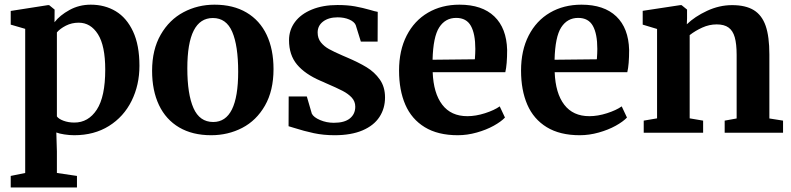

<svg xmlns="http://www.w3.org/2000/svg" viewBox="-20 -582 3468 842"><path d="M305.5 11Q284.5 11 262 7.5Q239.5 4 227 -1L229.5 81.5V176.5L317.5 189.5V240H27V189.5L90.5 176.5V-455.5L27 -474V-534L190 -559.5H195.5L219.5 -540L219 -484.5Q242.5 -515 284.8 -538.2Q327 -561.5 378 -561.5Q439.5 -561.5 487.5 -532.8Q535.5 -504 563.5 -444Q591.5 -384 591.5 -293.5Q591.5 -209 557 -139.5Q522.5 -70 457.8 -29.5Q393 11 305.5 11ZM229.5 -440V-71.5Q237 -60.5 258.5 -52.5Q280 -44.5 306 -44.5Q367.5 -44.5 404.5 -101.2Q441.5 -158 441.5 -276.5Q441.5 -381.5 409.5 -432Q377.5 -482.5 325 -482.5Q294.5 -482.5 269 -469.5Q243.5 -456.5 229.5 -440Z M920.5 -561.5Q1003 -561.5 1061.2 -527Q1119.5 -492.5 1149.5 -429Q1179.5 -365.5 1179.5 -279Q1179.5 -184.5 1142 -119Q1104.5 -53.5 1042.2 -21.2Q980 11 906 11Q824 11 765.8 -23.2Q707.5 -57.5 677.2 -121.2Q647 -185 647 -271.5Q647 -364.5 684.8 -430Q722.5 -495.5 784.8 -528.5Q847 -561.5 920.5 -561.5ZM1024.5 -267.5Q1024.5 -381.5 998.5 -442.2Q972.5 -503 913.5 -503Q801.5 -503 801.5 -282.5Q801.5 -169 828.5 -108Q855.5 -47 915 -47Q1024.5 -47 1024.5 -267.5Z M1347.5 -83.5Q1355.5 -67.5 1383.8 -55.5Q1412 -43.5 1444 -43.5Q1491 -43.5 1514.5 -62.8Q1538 -82 1538 -114Q1538 -137 1522.8 -153.8Q1507.5 -170.5 1482.5 -183.5Q1457.5 -196.5 1407.5 -218Q1403 -220 1397.8 -222.5Q1392.5 -225 1386 -227.5Q1317.5 -257 1282.5 -299Q1247.5 -341 1247.5 -405.5Q1247.5 -450.5 1273.5 -485.5Q1299.5 -520.5 1347.8 -540.2Q1396 -560 1460 -560Q1504.5 -560 1537.2 -554Q1570 -548 1605 -538Q1622 -532.5 1636.5 -530L1636 -399.5H1562.5L1540 -472Q1533.5 -487 1511.5 -496.5Q1489.5 -506 1460.5 -506Q1421.5 -506 1397.2 -487.8Q1373 -469.5 1373 -439.5Q1373 -414 1387.2 -396.2Q1401.5 -378.5 1422.8 -366.8Q1444 -355 1482 -338.5L1499.5 -331Q1552.5 -308.5 1587.5 -287.2Q1622.5 -266 1645.5 -233.5Q1668.5 -201 1668.5 -154.5Q1668.5 -106.5 1644 -69Q1619.5 -31.5 1569.8 -10.2Q1520 11 1447.5 11Q1398.5 11 1356.2 2Q1314 -7 1268.5 -21.5Q1252 -27 1245.5 -28.5L1246 -159H1325.5Z M1730 -272.5Q1730 -361 1763.5 -426.2Q1797 -491.5 1857 -526.5Q1917 -561.5 1995 -561.5Q2094 -561.5 2147.8 -510Q2201.5 -458.5 2204 -363Q2204 -299 2196 -265.5H1877.5Q1881 -173 1919.5 -122.8Q1958 -72.5 2029.5 -72.5Q2066.5 -72.5 2107 -85.5Q2147.5 -98.5 2171.5 -115.5L2194.5 -66.5Q2177.5 -48.5 2145 -30.5Q2112.5 -12.5 2070.8 -0.8Q2029 11 1987.5 11Q1900.5 11 1842.8 -24.2Q1785 -59.5 1757.5 -123Q1730 -186.5 1730 -272.5ZM2062.5 -322Q2064.5 -350 2064.5 -367.5Q2064.5 -433.5 2045 -468.5Q2025.5 -503.5 1980.5 -503.5Q1933 -503.5 1906.2 -462Q1879.5 -420.5 1877 -320Z M2265 -272.5Q2265 -361 2298.5 -426.2Q2332 -491.5 2392 -526.5Q2452 -561.5 2530 -561.5Q2629 -561.5 2682.8 -510Q2736.5 -458.5 2739 -363Q2739 -299 2731 -265.5H2412.5Q2416 -173 2454.5 -122.8Q2493 -72.5 2564.5 -72.5Q2601.5 -72.5 2642 -85.5Q2682.5 -98.5 2706.5 -115.5L2729.5 -66.5Q2712.5 -48.5 2680 -30.5Q2647.5 -12.5 2605.8 -0.8Q2564 11 2522.5 11Q2435.5 11 2377.8 -24.2Q2320 -59.5 2292.5 -123Q2265 -186.5 2265 -272.5ZM2597.5 -322Q2599.5 -350 2599.5 -367.5Q2599.5 -433.5 2580 -468.5Q2560.5 -503.5 2515.5 -503.5Q2468 -503.5 2441.2 -462Q2414.5 -420.5 2412 -320Z M2861.5 -63V-455L2798.5 -474V-534.5L2963 -559.5H2969L2993 -540V-501.5L2992 -475.5Q3027 -509.5 3080.8 -534.5Q3134.5 -559.5 3190.5 -559.5Q3250 -559.5 3285.8 -537.5Q3321.5 -515.5 3337.8 -468.5Q3354 -421.5 3354 -343.5V-62.5L3414 -53V0H3158V-53L3210.5 -62.5V-341Q3210.5 -389.5 3202.2 -418.5Q3194 -447.5 3175 -461.2Q3156 -475 3123 -475Q3090.5 -475 3060 -461.2Q3029.5 -447.5 3004.5 -428V-63L3063.5 -53V0H2803V-53Z"/></svg>

Font: Merriweather Text
Style: Bold
Weight: 700
Designer: Eben Sorkin
Foundry: Eben Sorkin
Version: Version 2.100